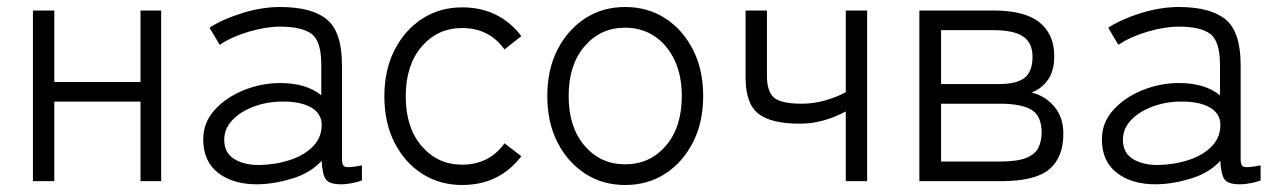

<svg xmlns="http://www.w3.org/2000/svg" viewBox="-20 -517 3655 548"><path d="M74 0V-487H135V-283H381V-487H440V0H381V-227H135V0Z M717 9Q647 10 603.5 -23Q560 -56 560 -119Q560 -167 592.5 -203Q625 -239 675.5 -259.5Q726 -280 780 -280Q854 -280 897 -245V-332Q897 -400 869 -420.5Q841 -441 779 -441Q739 -441 690 -426.5Q641 -412 607 -389L578 -438Q617 -463 672.5 -480Q728 -497 779 -497Q870 -497 913 -461.5Q956 -426 956 -332V-62Q956 -43 966.5 -40.5Q977 -38 1013 -45V-2Q1003 2 986 5.5Q969 9 954 9Q920 9 910 -5Q900 -19 898 -58Q867 -24 816 -8Q765 8 717 9ZM720 -46Q768 -47 809.5 -61Q851 -75 875.5 -101.5Q900 -128 898 -166Q895 -197 864 -212.5Q833 -228 784 -227Q743 -227 705 -213Q667 -199 643.5 -174.5Q620 -150 620 -118Q620 -81 648 -63.5Q676 -46 720 -46Z M1299 11Q1235 11 1185 -21Q1135 -53 1106 -110Q1077 -167 1077 -242Q1077 -317 1106 -374Q1135 -431 1185 -463.5Q1235 -496 1299 -496Q1405 -496 1468 -414L1420 -376Q1376 -437 1299 -437Q1229 -437 1183.5 -384Q1138 -331 1138 -242Q1138 -153 1183.5 -100Q1229 -47 1299 -47Q1376 -47 1420 -108L1468 -71Q1405 11 1299 11Z M1764 11Q1700 11 1650 -21.5Q1600 -54 1571 -111Q1542 -168 1542 -243Q1542 -318 1571 -375Q1600 -432 1650 -464.5Q1700 -497 1764 -497Q1829 -497 1879 -464.5Q1929 -432 1958 -375Q1987 -318 1987 -243Q1987 -168 1958 -111Q1929 -54 1879 -21.5Q1829 11 1764 11ZM1764 -48Q1835 -48 1880.5 -101Q1926 -154 1926 -243Q1926 -302 1905 -346Q1884 -390 1847.5 -414Q1811 -438 1764 -438Q1694 -438 1648.5 -385Q1603 -332 1603 -243Q1603 -154 1648.5 -101Q1694 -48 1764 -48Z M2394 0V-199Q2365 -183 2331.5 -173.5Q2298 -164 2263 -164Q2181 -164 2144.5 -192.5Q2108 -221 2108 -296V-487H2169V-300Q2169 -256 2189 -238.5Q2209 -221 2269 -221Q2302 -221 2335.5 -230.5Q2369 -240 2394 -254V-487H2455V0Z M2604 0V-487H2816Q2905 -487 2947 -453Q2989 -419 2989 -357Q2989 -314 2970.5 -288.5Q2952 -263 2924 -253Q2962 -244 2988.5 -213.5Q3015 -183 3015 -135Q3015 -68 2975 -34Q2935 0 2837 0ZM2666 -56H2834Q2885 -56 2910.5 -67Q2936 -78 2944.5 -97Q2953 -116 2953 -138Q2953 -187 2923.5 -204Q2894 -221 2834 -221H2666ZM2666 -277H2830Q2882 -277 2904.5 -295Q2927 -313 2927 -355Q2927 -395 2900 -413Q2873 -431 2814 -431H2666Z M3282 9Q3212 10 3168.5 -23Q3125 -56 3125 -119Q3125 -167 3157.5 -203Q3190 -239 3240.5 -259.5Q3291 -280 3345 -280Q3419 -280 3462 -245V-332Q3462 -400 3434 -420.5Q3406 -441 3344 -441Q3304 -441 3255 -426.5Q3206 -412 3172 -389L3143 -438Q3182 -463 3237.5 -480Q3293 -497 3344 -497Q3435 -497 3478 -461.5Q3521 -426 3521 -332V-62Q3521 -43 3531.5 -40.5Q3542 -38 3578 -45V-2Q3568 2 3551 5.5Q3534 9 3519 9Q3485 9 3475 -5Q3465 -19 3463 -58Q3432 -24 3381 -8Q3330 8 3282 9ZM3285 -46Q3333 -47 3374.5 -61Q3416 -75 3440.5 -101.5Q3465 -128 3463 -166Q3460 -197 3429 -212.5Q3398 -228 3349 -227Q3308 -227 3270 -213Q3232 -199 3208.5 -174.5Q3185 -150 3185 -118Q3185 -81 3213 -63.5Q3241 -46 3285 -46Z"/></svg>

Font: Zen Kaku Gothic New
Style: Regular
Weight: 400
Designer: Yoshimichi Ohira
Foundry: Positype
Version: Version 1.001